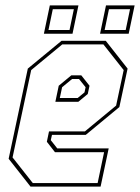

<svg xmlns="http://www.w3.org/2000/svg" viewBox="-20 -691 518 711"><path d="M371.5 -540 452.5 -437 422 -294.5 297.5 -191.5H172.5L168 -172L192 -141.5H382.5L352.5 0H93L12 -103L83 -437L208 -540ZM363 -526.5H210.5L95.5 -431.5L26.5 -108L101.5 -13H341.5L365.5 -127.5H183.5L153.5 -166L161.5 -204.5H294.5L410 -300L438 -431.5ZM281 -412 311.5 -373.5 305 -343 270 -314H185L197.5 -373.5L244 -412ZM272.5 -398.5H247L210 -368L201.5 -328H267.5L293 -349L297 -368ZM350.5 -566 372.5 -671H478.5L456.5 -566ZM142.5 -566 164.5 -671H270.5L248.5 -566ZM159.5 -580H237.5L253.5 -657H175.5ZM367.5 -580H445.5L461.5 -657H383.5Z"/></svg>

Font: Tourney Condensed Thin
Style: Italic
Weight: 100
Width: 3
Italic angle: -12°
Designer: Tyler Finck
Foundry: Etcetera Type Co
Version: Version 1.010; ttfautohint (v1.8.3)